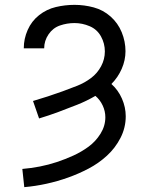

<svg xmlns="http://www.w3.org/2000/svg" viewBox="-20 -763 616 791"><path d="M80 8Q126 4 171.5 -6Q217 -16 260.5 -31.5Q304 -47 345 -68.5Q386 -90 420.5 -121.5Q455 -153 476.5 -195Q498 -237 498 -284Q498 -321 482.5 -356.5Q467 -392 439 -417Q466 -444 481.5 -479.5Q497 -515 497 -552Q497 -592 481.5 -630Q466 -668 435.5 -695Q405 -722 366 -732.5Q327 -743 287 -743Q248 -743 210 -734Q172 -725 141 -700.5Q110 -676 94 -639.5Q78 -603 78 -565V-564H162Q162 -595 180 -621.5Q198 -648 227 -658Q256 -668 287 -668Q319 -668 349.5 -655Q380 -642 396 -613Q412 -584 412 -551Q412 -519 396.5 -490Q381 -461 355 -441.5Q329 -422 299 -410Q269 -398 238.5 -387Q208 -376 177.5 -366Q147 -356 116 -347L141 -275Q181 -287 220 -301.5Q259 -316 298 -331.5Q337 -347 373 -368Q392 -352 403 -328.5Q414 -305 414 -280Q414 -244 394 -212Q374 -180 344.5 -158.5Q315 -137 282 -122Q249 -107 214.5 -95.5Q180 -84 144 -77Q108 -70 72 -67Z"/></svg>

Font: Iosevka SS01 Extended
Style: Regular
Weight: 400
Width: 7
Monospace: yes
Designer: Belleve Invis
Foundry: Belleve Invis
Version: Version 3.4.7; ttfautohint (v1.8.3)